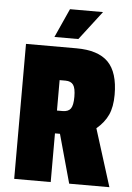

<svg xmlns="http://www.w3.org/2000/svg" viewBox="-55 -839 605 880"><g transform="rotate(5 247.0 -398.5)"><path d="M469 -424Q469 -368 452 -331Q435 -294 399 -264L482 0H297L235 -224H212V0H44V-621H276Q376 -621 422.5 -574Q469 -527 469 -424ZM239 -469H212V-329H238Q264 -329 275 -344Q286 -359 286 -398.5Q286 -438 275 -453.5Q264 -469 239 -469ZM383 -797 281 -664H171L231 -797Z"/></g></svg>

Font: Passion One
Style: Regular
Weight: 400
Designer: Alejandro Lo Celso
Foundry: Fontstage
Version: Version 1.002